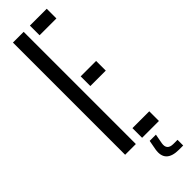

<svg xmlns="http://www.w3.org/2000/svg" viewBox="-327 -797 968 968"><g transform="rotate(-45 157.5 -313.0)"><path d="M51.5 0V-800H128V0ZM172.5 -731V-800H292.5V-731ZM172.5 -369V-438H282.5V-369ZM172.5 0V-69H292.5V0ZM291.5 174H262Q165 174 179 89L188.5 38H233L223.5 89Q216 133.5 262 133.5H291.5Z"/></g></svg>

Font: Big Shoulders Stencil Display Medium
Style: Regular
Weight: 500
Designer: Patric King
Foundry: XO Type Co
Version: Version 1.000